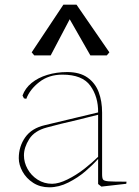

<svg xmlns="http://www.w3.org/2000/svg" viewBox="-20 -788 594 818"><path d="M60 -114Q60 -164 87.5 -203Q115 -242 172 -255L398 -309Q399 -375 365 -422.5Q331 -470 246 -470Q188 -470 147.5 -438.5Q107 -407 92 -367L82 -369L76 -381Q87 -412 114.5 -434.5Q142 -457 181.5 -469Q221 -481 266 -481Q320 -481 353 -457.5Q386 -434 400.5 -395.5Q415 -357 415 -308V-46Q415 -28 419.5 -22.5Q424 -17 442.5 -15.5Q461 -14 519 -14L518 -5L412 7L398 -4Q398 -6 398 -6.5Q398 -7 398 -9Q398 -44 398 -60.5Q398 -77 398 -111Q375 -85 343.5 -58Q312 -31 271.5 -10.5Q231 10 190 10Q151 10 121.5 -9Q92 -28 76 -57Q60 -86 60 -114ZM398 -120V-299Q371 -292 357.5 -289Q344 -286 318 -279Q231 -259 180 -245Q127 -231 104.5 -195.5Q82 -160 82 -126Q82 -96 97.5 -68Q113 -40 140.5 -22.5Q168 -5 202 -5Q230 -5 267.5 -23.5Q305 -42 339.5 -69Q374 -96 398 -120ZM446 -565 435 -552H365L277 -706L196 -552H126L115 -565L250 -768H306Z"/></svg>

Font: TMT Limkin
Style: Regular
Weight: 400
Designer: Gabriel Drozdov
Version: Version 1.000;Glyphs 3.1.2 (3151)